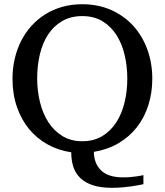

<svg xmlns="http://www.w3.org/2000/svg" viewBox="-20 -707 779 908"><path d="M582 -335Q582 -394 569.3 -447.5Q556.6 -501 530.5 -541.7Q504.4 -582.5 464.4 -606.7Q424.3 -630.9 369.1 -630.9Q314.5 -630.9 274.2 -607.4Q233.9 -584 207.5 -543.7Q181.2 -503.4 168.5 -450Q155.8 -396.5 155.8 -336.9Q155.8 -278.3 168.9 -224.4Q182.1 -170.4 208.7 -129.2Q235.4 -87.9 275.4 -63.5Q315.4 -39.1 369.1 -39.1Q423.3 -39.1 463.4 -63.2Q503.4 -87.4 529.8 -128.2Q556.2 -168.9 569.1 -222.7Q582 -276.4 582 -335ZM700.2 -335Q700.2 -267.6 681.4 -209Q662.6 -150.4 627 -105Q591.3 -59.6 540 -29.5Q488.8 0.5 423.8 11.2Q424.8 67.4 458.7 99.6Q492.7 131.8 562 131.8Q580.1 131.8 596.2 130.4Q612.3 128.9 625 127.2Q637.7 125.5 646.2 123.8Q654.8 122.1 658.2 121.1V164.1Q652.8 165 638.9 168Q625 170.9 605 173.8Q585 176.8 560.5 179Q536.1 181.2 509.8 181.2Q457 181.2 420.4 169.4Q383.8 157.7 360.6 135.7Q337.4 113.8 327.1 82.8Q316.9 51.8 316.9 13.2Q256.8 4.4 206.1 -23.4Q155.3 -51.3 118.2 -95.9Q81.1 -140.6 60.1 -201.2Q39.1 -261.7 39.1 -335Q39.1 -383.8 49.6 -429Q60.1 -474.1 79.8 -513.2Q99.6 -552.2 128.4 -584.2Q157.2 -616.2 193.8 -639.2Q230.5 -662.1 274.4 -674.6Q318.4 -687 368.2 -687Q444.3 -687 505.6 -659.7Q566.9 -632.3 610.1 -585Q653.3 -537.6 676.8 -473.1Q700.2 -408.7 700.2 -335Z"/></svg>

Font: Charis SIL
Style: Regular
Weight: 400
Foundry: SIL International
Version: Version 4.112